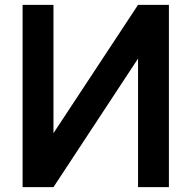

<svg xmlns="http://www.w3.org/2000/svg" viewBox="-20 -770 788 790"><path d="M675 -750V0H548V-529L200 0H73V-750H200V-222L548 -750Z"/></svg>

Font: Russisch Sans
Style: Bold
Weight: 700
Designer: Michael Sharanda (font) & Cristiano Sobral (main changes)
Foundry: Michael Sharanda
Version: Version 2.00;September 8, 2020;FontCreator 13.0.0.2681 64-bi